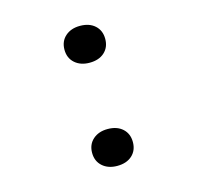

<svg xmlns="http://www.w3.org/2000/svg" viewBox="-88 -652 776 755"><g transform="rotate(-15 300.0 -275.0)"><path d="M300 -410Q263 -410 240 -430.5Q217 -451 217 -485Q217 -519 240 -539.5Q263 -560 300 -560Q338 -560 360.5 -539.5Q383 -519 383 -485Q383 -451 360.5 -430.5Q338 -410 300 -410ZM300 10Q263 10 240 -10.5Q217 -31 217 -65Q217 -99 240 -119.5Q263 -140 300 -140Q338 -140 360.5 -119.5Q383 -99 383 -65Q383 -31 360.5 -10.5Q338 10 300 10Z"/></g></svg>

Font: Liga JetBrainsMono Nerd Font
Style: Regular
Weight: 400
Designer: Philipp Nurullin, Konstantin Bulenkov
Foundry: JetBrains
Version: Version 2.225; ttfautohint (v1.8.3)